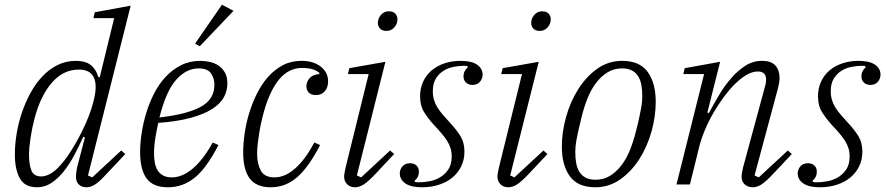

<svg xmlns="http://www.w3.org/2000/svg" viewBox="-20 -782 3758 814"><path d="M137 12Q85 12 64 -26Q43 -64 43 -127Q43 -169 50.5 -215Q58 -261 73 -305Q88 -349 110 -389Q132 -429 160.5 -459Q189 -489 224.5 -506.5Q260 -524 301 -524Q342 -524 364.5 -506.5Q387 -489 397 -455H403L464 -705H376L382 -730L534 -758L353 -38L371 -30L494 -144L511 -129L433 -46Q401 -11 382.5 0.5Q364 12 347 12Q326 12 314 0Q302 -12 302 -32Q302 -40 303.5 -52Q305 -64 307 -73L340 -199L333 -202Q315 -162 294.5 -123.5Q274 -85 250 -55Q226 -25 198 -6.5Q170 12 137 12ZM155 -34Q174 -34 195.5 -46.5Q217 -59 238 -84Q262 -111 284 -146.5Q306 -182 324.5 -218.5Q343 -255 356 -289Q369 -323 375 -347L379 -364Q393 -423 377 -455Q361 -487 314 -487Q248 -487 199.5 -431Q151 -375 126 -278Q116 -240 109.5 -197.5Q103 -155 103 -127Q103 -85 113 -59.5Q123 -34 155 -34Z M692 12Q629 12 601.5 -25.5Q574 -63 574 -138Q574 -174 580.5 -217Q587 -260 600 -303Q613 -346 633.5 -386Q654 -426 682.5 -456.5Q711 -487 747.5 -505.5Q784 -524 829 -524Q849 -524 869.5 -519.5Q890 -515 906.5 -504Q923 -493 933.5 -474.5Q944 -456 944 -428Q944 -397 929 -369.5Q914 -342 879.5 -320Q845 -298 789 -282.5Q733 -267 651 -261Q644 -230 638.5 -196.5Q633 -163 633 -132Q633 -110 636.5 -91.5Q640 -73 648.5 -59.5Q657 -46 671.5 -38Q686 -30 708 -30Q754 -30 798.5 -68.5Q843 -107 882 -178L906 -167Q857 -71 806.5 -29.5Q756 12 692 12ZM656 -284Q771 -297 830 -328.5Q889 -360 889 -423Q889 -450 874.5 -471Q860 -492 822 -492Q770 -492 727 -444Q684 -396 656 -284ZM807 -597 921 -762 970 -736 827 -586Z M1128 12Q1067 12 1039 -25Q1011 -62 1011 -135Q1011 -172 1017 -215Q1023 -258 1036 -301Q1049 -344 1069 -384.5Q1089 -425 1116.5 -456Q1144 -487 1179 -505.5Q1214 -524 1258 -524Q1309 -524 1340 -499.5Q1371 -475 1371 -437Q1371 -411 1357 -395Q1343 -379 1319 -379Q1299 -379 1289 -389.5Q1279 -400 1279 -416Q1279 -435 1292.5 -450.5Q1306 -466 1334 -468V-473Q1310 -494 1260 -494Q1234 -494 1209.5 -482.5Q1185 -471 1163.5 -445.5Q1142 -420 1123.5 -378.5Q1105 -337 1091 -278Q1088 -266 1084.5 -249Q1081 -232 1078 -212Q1075 -192 1072.5 -171Q1070 -150 1070 -131Q1070 -88 1085.5 -59Q1101 -30 1144 -30Q1189 -30 1232 -68.5Q1275 -107 1313 -178L1337 -167Q1288 -72 1239 -30Q1190 12 1128 12Z M1485 12Q1465 12 1452 -0.5Q1439 -13 1439 -33Q1439 -41 1441 -51Q1443 -61 1445 -71L1543 -468H1455L1461 -493L1614 -520L1493 -38L1511 -30L1634 -144L1651 -129L1573 -46Q1541 -12 1522 0Q1503 12 1485 12ZM1618 -651Q1600 -651 1591 -661Q1582 -671 1582 -684Q1582 -688 1582.5 -692Q1583 -696 1585 -702Q1590 -715 1601 -724.5Q1612 -734 1629 -734Q1647 -734 1656 -724Q1665 -714 1665 -701Q1665 -697 1664.5 -693Q1664 -689 1662 -683Q1657 -670 1646 -660.5Q1635 -651 1618 -651Z M1770 12Q1722 12 1698.5 -4.5Q1675 -21 1675 -47Q1675 -64 1686.5 -77Q1698 -90 1718 -90Q1735 -90 1745.5 -80.5Q1756 -71 1756 -53Q1756 -31 1738 -16L1739 -11Q1743 -9 1755 -9Q1776 -9 1800.5 -13.5Q1825 -18 1846 -30.5Q1867 -43 1881 -64Q1895 -85 1895 -118Q1895 -138 1890 -154Q1885 -170 1875.5 -185Q1866 -200 1852 -216.5Q1838 -233 1819 -253Q1794 -281 1777.5 -307.5Q1761 -334 1761 -374Q1761 -408 1774 -436Q1787 -464 1810 -483.5Q1833 -503 1864.5 -513.5Q1896 -524 1932 -524Q1980 -524 2003 -507.5Q2026 -491 2026 -466Q2026 -448 2014.5 -435Q2003 -422 1983 -422Q1966 -422 1955.5 -432Q1945 -442 1945 -459Q1945 -470 1950 -480Q1955 -490 1963 -496L1961 -502Q1958 -503 1947 -503Q1926 -503 1903 -498.5Q1880 -494 1860.5 -482Q1841 -470 1828 -449Q1815 -428 1815 -395Q1815 -375 1820 -358.5Q1825 -342 1834.5 -326.5Q1844 -311 1858 -295Q1872 -279 1891 -258Q1917 -230 1933 -203.5Q1949 -177 1949 -139Q1949 -104 1935 -76Q1921 -48 1897 -28.5Q1873 -9 1840 1.5Q1807 12 1770 12Z M2135 12Q2115 12 2102 -0.5Q2089 -13 2089 -33Q2089 -41 2091 -51Q2093 -61 2095 -71L2193 -468H2105L2111 -493L2264 -520L2143 -38L2161 -30L2284 -144L2301 -129L2223 -46Q2191 -12 2172 0Q2153 12 2135 12ZM2268 -651Q2250 -651 2241 -661Q2232 -671 2232 -684Q2232 -688 2232.5 -692Q2233 -696 2235 -702Q2240 -715 2251 -724.5Q2262 -734 2279 -734Q2297 -734 2306 -724Q2315 -714 2315 -701Q2315 -697 2314.5 -693Q2314 -689 2312 -683Q2307 -670 2296 -660.5Q2285 -651 2268 -651Z M2505 -20Q2539 -20 2566 -36.5Q2593 -53 2614.5 -81Q2636 -109 2651 -146.5Q2666 -184 2676 -225Q2685 -259 2690 -283Q2695 -307 2698 -323.5Q2701 -340 2702 -352Q2703 -364 2703 -375Q2703 -401 2699 -422.5Q2695 -444 2685 -459.5Q2675 -475 2658.5 -483.5Q2642 -492 2617 -492Q2583 -492 2556 -475.5Q2529 -459 2507.5 -431Q2486 -403 2471 -365.5Q2456 -328 2446 -287Q2437 -252 2432 -228.5Q2427 -205 2424 -188.5Q2421 -172 2420 -160Q2419 -148 2419 -137Q2419 -111 2423 -89.5Q2427 -68 2437 -52.5Q2447 -37 2463.5 -28.5Q2480 -20 2505 -20ZM2504 12Q2430 12 2396 -34.5Q2362 -81 2362 -161Q2362 -222 2380 -286.5Q2398 -351 2431.5 -404Q2465 -457 2512 -490.5Q2559 -524 2618 -524Q2692 -524 2726 -477Q2760 -430 2760 -350Q2760 -288 2742 -224Q2724 -160 2690.5 -107.5Q2657 -55 2609.5 -21.5Q2562 12 2504 12Z M3172 12Q3150 12 3137 -0.5Q3124 -13 3124 -33Q3124 -41 3126 -51Q3128 -61 3130 -71L3224 -418Q3228 -431 3228 -444Q3228 -479 3193 -479Q3170 -479 3145 -464.5Q3120 -450 3094 -424Q3071 -401 3048.5 -370.5Q3026 -340 3005.5 -305Q2985 -270 2969 -232Q2953 -194 2944 -158L2905 0H2848L2965 -468H2877L2883 -493L3033 -520L2979 -305L2985 -302Q3004 -338 3027.5 -377.5Q3051 -417 3079 -449.5Q3107 -482 3139.5 -503Q3172 -524 3211 -524Q3250 -524 3267.5 -504Q3285 -484 3285 -452Q3285 -441 3283 -430Q3281 -419 3278 -407L3179 -38L3197 -30L3320 -144L3337 -129L3259 -46Q3226 -11 3207.5 0.5Q3189 12 3172 12Z M3457 12Q3409 12 3385.5 -4.5Q3362 -21 3362 -47Q3362 -64 3373.5 -77Q3385 -90 3405 -90Q3422 -90 3432.5 -80.5Q3443 -71 3443 -53Q3443 -31 3425 -16L3426 -11Q3430 -9 3442 -9Q3463 -9 3487.5 -13.5Q3512 -18 3533 -30.5Q3554 -43 3568 -64Q3582 -85 3582 -118Q3582 -138 3577 -154Q3572 -170 3562.5 -185Q3553 -200 3539 -216.5Q3525 -233 3506 -253Q3481 -281 3464.5 -307.5Q3448 -334 3448 -374Q3448 -408 3461 -436Q3474 -464 3497 -483.5Q3520 -503 3551.5 -513.5Q3583 -524 3619 -524Q3667 -524 3690 -507.5Q3713 -491 3713 -466Q3713 -448 3701.5 -435Q3690 -422 3670 -422Q3653 -422 3642.5 -432Q3632 -442 3632 -459Q3632 -470 3637 -480Q3642 -490 3650 -496L3648 -502Q3645 -503 3634 -503Q3613 -503 3590 -498.5Q3567 -494 3547.5 -482Q3528 -470 3515 -449Q3502 -428 3502 -395Q3502 -375 3507 -358.5Q3512 -342 3521.5 -326.5Q3531 -311 3545 -295Q3559 -279 3578 -258Q3604 -230 3620 -203.5Q3636 -177 3636 -139Q3636 -104 3622 -76Q3608 -48 3584 -28.5Q3560 -9 3527 1.5Q3494 12 3457 12Z"/></svg>

Font: IBM Plex Serif Light
Style: Italic
Weight: 300
Italic angle: -14°
Designer: Mike Abbink, Paul van der Laan, Pieter van Rosmalen
Foundry: Bold Monday
Version: Version 3.001